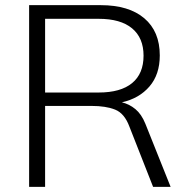

<svg xmlns="http://www.w3.org/2000/svg" viewBox="-20 -725 728 745"><path d="M93 0V-705H371Q480 -705 540 -654Q600 -603 600 -510Q600 -436 560 -389.5Q520 -343 453 -328Q482 -321 505.5 -301.5Q529 -282 544 -245L642 0H574L482 -234Q463 -285 427 -299.5Q391 -314 335 -314H155V0ZM155 -366H363Q448 -366 492.5 -402.5Q537 -439 537 -509Q537 -578 492.5 -615Q448 -652 363 -652H155Z"/></svg>

Font: Mulish Light
Style: Regular
Weight: 300
Designer: Vernon Adams
Foundry: Vernon Adams
Version: Version 3.603; ttfautohint (v1.8.3)